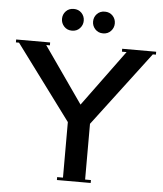

<svg xmlns="http://www.w3.org/2000/svg" viewBox="-69 -933 838 985"><g transform="rotate(5 350.5 -441.0)"><path d="M375 -826Q375 -849.2 390.6 -865.6Q406.2 -882 431 -882Q455.8 -882 471.4 -865.6Q487 -849.2 487 -826Q487 -803.6 471.4 -786.8Q455.8 -770 431 -770Q406.2 -770 390.6 -786.8Q375 -803.6 375 -826ZM215 -826Q215 -849.2 230.6 -865.6Q246.2 -882 271 -882Q295.8 -882 311.4 -865.6Q327 -849.2 327 -826Q327 -803.6 311.4 -786.8Q295.8 -770 271 -770Q246.2 -770 230.6 -786.8Q215 -803.6 215 -826ZM261 0V-15H291V-301L6 -685H-10V-700H165V-685H146L348 -396L560 -685H536V-700H711V-685H695L405 -302V-15H435V0Z"/></g></svg>

Font: Copperplate CC
Style: Regular
Weight: 400
Designer: indestructible type*
Foundry: Cowboy Collective
Version: Version 1.000